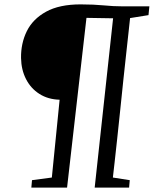

<svg xmlns="http://www.w3.org/2000/svg" viewBox="-20 -856 702 876"><path d="M123 0 126 -34 216.5 -46 252 -401Q199 -402.5 159.8 -427.5Q120.5 -452.5 98.8 -495Q77 -537.5 76 -591Q75 -658 102.2 -713.5Q129.5 -769 190 -802.5Q250.5 -836 348 -836Q379 -836 404.8 -834.8Q430.5 -833.5 452.8 -831.5Q475 -829.5 496.5 -828.2Q518 -827 540.5 -827H661.5L657.5 -787L573.5 -773.5Q572 -761 567.8 -720.8Q563.5 -680.5 557 -622.2Q550.5 -564 543.2 -495.2Q536 -426.5 528.8 -356.5Q521.5 -286.5 514.8 -223.8Q508 -161 502.8 -114.5Q497.5 -68 495 -46L572 -34L569 0H412L496 -772.5L374.5 -774.5L286 0Z"/></svg>

Font: Merriweather 20pt Light
Style: Italic
Weight: 300
Italic angle: -7.8°
Version: Version 2.101